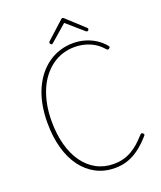

<svg xmlns="http://www.w3.org/2000/svg" viewBox="-238 -1535 1426 1700"><g transform="rotate(-20 475.5 -685.0)"><path d="M547 19Q449 19 370 -22Q291 -63 234.5 -139Q178 -215 148 -322Q118 -429 118 -562Q118 -652 133 -730.5Q148 -809 177 -874Q206 -939 246.5 -989.5Q287 -1040 337.5 -1075.5Q388 -1111 447.5 -1129.5Q507 -1148 572 -1148Q627 -1148 679 -1133.5Q731 -1119 777 -1090.5Q823 -1062 858 -1020Q865 -1012 865.5 -1006.5Q866 -1001 857 -994Q850 -987 843.5 -988.5Q837 -990 829 -999Q794 -1039 752.5 -1063.5Q711 -1088 665 -1099.5Q619 -1111 572 -1111Q513 -1111 459 -1094Q405 -1077 358.5 -1043Q312 -1009 275 -961.5Q238 -914 212 -852.5Q186 -791 172 -718.5Q158 -646 158 -562Q158 -439 185 -339.5Q212 -240 263 -168.5Q314 -97 386 -58Q458 -19 547 -19Q597 -19 638.5 -30Q680 -41 717.5 -62.5Q755 -84 788 -113.5Q821 -143 853 -179Q862 -188 868 -190Q874 -192 882 -184Q890 -177 890 -171.5Q890 -166 882 -158Q831 -100 779.5 -61Q728 -22 671 -1.5Q614 19 547 19ZM394 -1203Q388 -1203 382.5 -1208.5Q377 -1214 377 -1221Q377 -1224 378.5 -1227Q380 -1230 382 -1233L544 -1380Q549 -1385 552.5 -1387Q556 -1389 560 -1389Q564 -1389 567.5 -1387Q571 -1385 576 -1380L738 -1231Q741 -1229 742 -1226Q743 -1223 743 -1220Q743 -1213 738 -1208Q733 -1203 727 -1203Q723 -1203 720 -1204.5Q717 -1206 714 -1209L560 -1343L406 -1209Q403 -1206 400.5 -1204.5Q398 -1203 394 -1203Z"/></g></svg>

Font: Playwrite CL Thin
Style: Regular
Weight: 100
Designer: Veronika Burian, José Scaglione
Foundry: TypeTogether
Version: Version 1.002